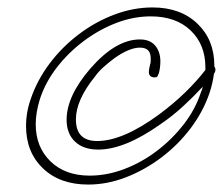

<svg xmlns="http://www.w3.org/2000/svg" viewBox="-20 -514 599 516"><path d="M217 -18Q141 -18 95.5 -61.5Q50 -105 50 -175Q50 -213 63 -249Q80 -299 113.5 -343.5Q147 -388 192 -422Q237 -456 288 -475Q339 -494 390 -494Q465 -494 510.5 -450.5Q556 -407 556 -338V-335Q559 -332 559 -326Q559 -323 557 -319L555 -316Q552 -291 543 -264Q526 -214 492.5 -169.5Q459 -125 414 -91Q369 -57 318.5 -37.5Q268 -18 217 -18ZM221 -42Q267 -42 313.5 -59.5Q360 -77 401 -108Q442 -139 473.5 -179.5Q505 -220 520 -266Q522 -270 523 -273.5Q524 -277 525 -281Q498 -252 470 -226.5Q442 -201 411 -180Q315 -112 244 -112Q204 -112 181.5 -133.5Q159 -155 159 -192Q159 -256 223 -330Q291 -408 356 -408Q383 -408 397 -391.5Q411 -375 411 -349Q411 -342 410 -333Q409 -324 406 -314L405 -315Q405 -306 396 -306Q380 -306 380 -321Q380 -326 383 -339Q385 -345 385 -349.5Q385 -354 385 -358Q385 -386 356 -386Q328 -386 288 -358Q272 -346 258.5 -334Q245 -322 235 -308Q184 -245 184 -193Q184 -135 241 -135Q310 -135 407 -206Q446 -235 477 -265Q508 -295 532 -326V-333Q532 -394 492.5 -432Q453 -470 385 -470Q339 -470 293 -452.5Q247 -435 205.5 -404Q164 -373 133 -333Q102 -293 87 -247Q76 -211 76 -180Q76 -119 115.5 -80.5Q155 -42 221 -42Z"/></svg>

Font: Oooh Baby
Style: Regular
Weight: 400
Designer: Robert E. Leuschke
Foundry: Robert E. Leuschke
Version: Version 1.011; ttfautohint (v1.8.3)